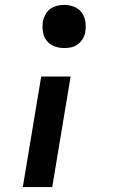

<svg xmlns="http://www.w3.org/2000/svg" viewBox="-20 -548 490 783"><path d="M242 -352Q220 -352 201 -359.5Q182 -367 170 -382.5Q158 -398 155 -419Q152 -440 155 -461Q158 -476 165.5 -489.5Q173 -503 185.5 -512Q198 -521 212.5 -524.5Q227 -528 242 -528Q263 -528 282 -520.5Q301 -513 313 -497Q325 -481 328 -460.5Q331 -440 328 -419Q326 -404 318 -390.5Q310 -377 297.5 -367.5Q285 -358 270.5 -355Q256 -352 242 -352ZM73 215 148 -236H268L193 215Z"/></svg>

Font: Iosevka Etoile Oblique
Style: Bold
Weight: 700
Italic angle: -9°
Designer: Belleve Invis
Foundry: Belleve Invis
Version: Version 15.5.2; ttfautohint (v1.8.4)